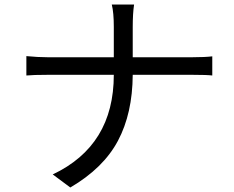

<svg xmlns="http://www.w3.org/2000/svg" viewBox="-20 -794 1040 852"><path d="M485 -675Q485 -738 476 -774H575Q569 -734 569 -674V-540H835Q890 -540 922 -544V-459Q898 -462 834 -462H569Q568 -291 503.5 -169.5Q439 -48 292 38L214 -20Q485 -148 485 -462H192Q128 -462 97 -459V-545Q149 -540 190 -540H485Z"/></svg>

Font: Noto Sans SC
Style: Regular
Weight: 400
Designer: Ryoko NISHIZUKA  (kana, bopomofo & ideographs); Paul D. Hunt (Latin, Greek & Cyrillic); Sandoll Communications , Soo-you
Foundry: Adobe
Version: Version 2.002;hotconv 1.0.116;makeotfexe 2.5.65601